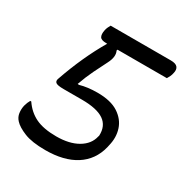

<svg xmlns="http://www.w3.org/2000/svg" viewBox="-166 -832 944 984"><g transform="rotate(30 305.5 -340.0)"><path d="M208 -700H564Q594 -700 604.5 -687Q615 -674 609 -651Q607 -640 602 -629.5Q597 -619 592 -611H300L298 -605Q313 -575 289 -529Q271 -494 250 -451Q229 -408 211 -357L219 -356Q264 -369 322 -369Q401 -369 446 -339.5Q491 -310 506 -264Q521 -218 508 -166L505 -152Q484 -68 415 -24Q346 20 236 20Q157 20 111.5 1.5Q66 -17 46 -39Q30 -56 27 -78.5Q24 -101 29 -123Q35 -145 44 -160H50Q81 -114 127.5 -91.5Q174 -69 250 -69Q327 -69 376.5 -98Q426 -127 437 -176L439 -182Q442 -241 400.5 -269.5Q359 -298 270 -298H162Q124 -298 114.5 -306.5Q105 -315 112 -332Q166 -487 239 -611H233Q203 -611 195.5 -624.5Q188 -638 193 -663Q195 -674 199.5 -683.5Q204 -693 208 -700Z"/></g></svg>

Font: Recursive Sn Csl St
Style: Italic
Weight: 400
Italic angle: -15°
Version: Version 1.079;hotconv 1.0.112;makeotfexe 2.5.65598; ttfautoh